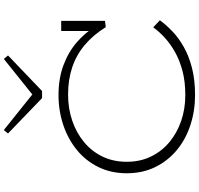

<svg xmlns="http://www.w3.org/2000/svg" viewBox="-38 -988 1040 1004"><g transform="rotate(-90 482.0 -486.0)"><path d="M487 14Q404 14 329.5 -10.5Q255 -35 199 -81.5Q143 -128 110.5 -194Q78 -260 78 -343Q78 -426 111 -492.5Q144 -559 201 -605Q258 -651 331.5 -675.5Q405 -700 487 -700Q574 -700 643.5 -674Q713 -648 764.5 -603Q816 -558 849 -502L822 -509V-686H875V-457L842 -453Q801 -519 748.5 -563Q696 -607 631.5 -628.5Q567 -650 489 -650Q417 -650 353.5 -628.5Q290 -607 241.5 -567Q193 -527 165.5 -470.5Q138 -414 138 -343Q138 -273 165.5 -216.5Q193 -160 241 -120Q289 -80 352 -58.5Q415 -37 487 -37Q558 -37 614 -52Q670 -67 713 -91.5Q756 -116 788 -145.5Q820 -175 841 -205L878 -170Q854 -137 820 -104.5Q786 -72 738.5 -45Q691 -18 628.5 -2Q566 14 487 14ZM676 -986 694 -964 508 -786H471L286 -964L304 -986L490 -837Z"/></g></svg>

Font: BioRhyme SemiExpanded Light
Style: Regular
Weight: 300
Width: 6
Designer: Aoife Mooney
Foundry: Aoife Mooney Type
Version: Version 1.600;gftools[0.9.33]